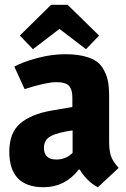

<svg xmlns="http://www.w3.org/2000/svg" viewBox="-20 -772 526 804"><path d="M263 -752 395 -623 340 -566 229 -651 118 -566 63 -623 194 -752ZM437 -367V-179Q437 -142 444.5 -119Q452 -96 477 -69L390 12Q367 1 345.5 -21Q324 -43 314 -62H310Q252 12 163 12Q19 12 19 -137Q19 -216 64.5 -255Q110 -294 196 -309L283 -324V-364Q283 -397 269 -412.5Q255 -428 215 -428Q175 -428 83 -399L40 -493Q74 -512 134.5 -528.5Q195 -545 253.5 -545Q312 -545 351.5 -531Q391 -517 408.5 -489.5Q426 -462 431.5 -435Q437 -408 437 -367ZM164 -153Q164 -104 216 -104Q256 -104 284 -132V-226Q220 -217 192 -201.5Q164 -186 164 -153Z"/></svg>

Font: Magra
Style: Bold
Weight: 600
Designer: Viviana Monsalve
Foundry: Viviana Monsalve
Version: Version 1.001